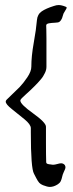

<svg xmlns="http://www.w3.org/2000/svg" viewBox="-20 -777 293 769"><path d="M243.2 -750Q247.1 -749 247.1 -746.1Q247.1 -743.2 241.2 -734.4Q235.4 -725.6 234.4 -722.7Q233.4 -719.7 231.4 -713.4Q229.5 -707 228.5 -704.1Q227.5 -701.2 224.6 -696.8Q221.7 -692.4 217.8 -689.5Q213.9 -686.5 200.2 -686Q186.5 -685.5 175.8 -683.6Q165 -681.6 165 -674.8Q165 -671.9 165.5 -659.2Q166 -646.5 166 -623.5Q166 -600.6 166 -574.2V-509.8Q166 -503.9 164.6 -497.6Q163.1 -491.2 159.7 -484.4Q156.2 -477.5 152.8 -471.7Q149.4 -465.8 142.6 -458Q135.7 -450.2 130.9 -444.8Q126 -439.5 116.7 -430.2Q107.4 -420.9 101.6 -415.5Q95.7 -410.2 84.5 -399.9Q73.2 -389.6 67.4 -383.8Q61.5 -377.9 61.5 -374Q61.5 -359.4 112.8 -322.8Q164.1 -286.1 164.1 -269.5V-207Q164.1 -154.3 165 -127.9Q165 -124 167.5 -122.1Q169.9 -120.1 176.8 -119.1Q183.6 -118.2 184.6 -118.2Q187.5 -117.2 193.4 -117.2Q199.2 -117.2 209.5 -120.1Q219.7 -123 224.6 -123Q233.4 -123 239.3 -116.2Q242.2 -111.3 242.2 -107.4Q242.2 -103.5 240.2 -98.6Q238.3 -93.8 235.4 -87.9Q232.4 -82 231.4 -78.1Q230.5 -75.2 229 -69.3Q227.5 -63.5 226.6 -60.1Q225.6 -56.6 223.6 -52.2Q221.7 -47.9 218.8 -44.9Q215.8 -42 211.9 -39.1Q195.3 -28.3 179.7 -28.3Q169.9 -28.3 152.3 -35.2Q142.6 -39.1 137.2 -44.9Q131.8 -50.8 125 -64Q118.2 -77.1 116.2 -81.1Q103.5 -102.5 103.5 -246.1V-263.7Q103.5 -278.3 78.1 -299.3Q52.7 -320.3 27.8 -339.8Q2.9 -359.4 2.9 -370.1Q2.9 -374 6.8 -377.9Q43.9 -413.1 58.6 -428.2Q73.2 -443.4 89.4 -467.3Q105.5 -491.2 105.5 -509.8Q105.5 -551.8 115.2 -606Q125 -660.2 127.9 -696.3Q129.9 -719.7 147 -731.4Q164.1 -743.2 195.3 -752.9Q206.1 -756.8 214.8 -756.8Q226.6 -756.8 243.2 -750Z"/></svg>

Font: Isabella
Style: Medium
Weight: 500
Designer: John Stracke
Version: Version 001.202